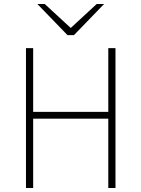

<svg xmlns="http://www.w3.org/2000/svg" viewBox="-20 -941 708 961"><path d="M110 0V-700H146V-381H522V-700H558V0H522V-347H146V0ZM318 -765 167 -921H204L334 -801L464 -921H501L350 -765Z"/></svg>

Font: Overpass Thin
Style: Regular
Weight: 250
Designer: Delve Withrington, Dave Bailey, Thomas Jockin
Foundry: Delve Fonts LLC
Version: Version 4.000